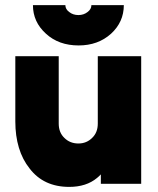

<svg xmlns="http://www.w3.org/2000/svg" viewBox="-20 -720 618 752"><path d="M109 -700Q109 -634 160 -588Q210 -542 288 -542Q364 -542 415 -588Q465 -634 465 -700H338Q338 -684 323 -673Q308 -661 287 -661Q266 -661 251 -673Q236 -684 236 -700ZM40 -500V-244Q40 -188 54 -141.5Q68 -95 96 -60Q151 12 251 12Q318 12 360 -23Q364 -26 367.5 -29.5Q371 -33 375 -37V0H533V-500H363V-236Q363 -201 341 -180Q319 -158 287 -158Q254 -158 232 -180Q210 -201 210 -236V-500Z"/></svg>

Font: Unageo
Style: Black
Weight: 900
Designer: Richard Sepsi
Foundry: Richard Sepsi
Version: Version 2.000